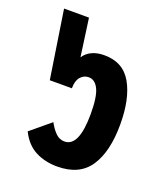

<svg xmlns="http://www.w3.org/2000/svg" viewBox="-115 -665 660 760"><g transform="rotate(20 215.5 -285.5)"><path d="M213 13Q161 13 120.5 -8Q80 -29 56 -78L139 -147Q153 -121 169 -105.5Q185 -90 206 -90Q267 -90 267 -228Q267 -300 252 -331Q237 -362 210 -362Q190 -362 176 -346Q162 -330 162 -298H69L25 -584H130L152 -425Q179 -465 239 -465Q318 -465 354.5 -401Q391 -337 391 -229Q391 -114 348.5 -50.5Q306 13 213 13Z"/></g></svg>

Font: Noto Sans Thai ExtCond
Style: Bold
Weight: 700
Width: 2
Designer: Monotype Design Team
Foundry: Monotype Imaging Inc.
Version: Version 2.002; ttfautohint (v1.8.4.7-5d5b)